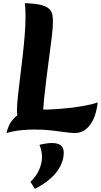

<svg xmlns="http://www.w3.org/2000/svg" viewBox="-20 -822 636 1211"><path d="M253 -30 118 -31Q99 -51 93 -75Q87 -99 87 -129Q87 -160 92.5 -211.5Q98 -263 106 -327Q114 -391 122 -460Q130 -529 135.5 -596Q141 -663 141 -720Q141 -741 140 -762.5Q139 -784 137 -802Q202 -800 237.5 -791Q273 -782 289.5 -766.5Q306 -751 310 -730.5Q314 -710 314 -684Q314 -652 307.5 -596Q301 -540 291.5 -471Q282 -402 273 -330Q264 -258 257.5 -192.5Q251 -127 251 -78Q251 -65 251.5 -52.5Q252 -40 253 -30ZM21 17Q24 2 33.5 -22.5Q43 -47 64 -71.5Q85 -96 121 -113Q157 -130 214 -130Q292 -130 365.5 -136Q439 -142 499.5 -152.5Q560 -163 596 -176Q586 -84 547.5 -33.5Q509 17 452 17Q428 17 390 11.5Q352 6 303 0.5Q254 -5 198 -5Q156 -5 111.5 -0.5Q67 4 21 17ZM229 91Q246 87 268 83.5Q290 80 309 80Q328 80 344.5 85Q361 90 371.5 103.5Q382 117 382 141Q382 204 336.5 263.5Q291 323 200 369L172 325Q208 291 226.5 249.5Q245 208 245 165Q245 147 240.5 128Q236 109 229 91Z"/></svg>

Font: Merienda ExtraBold
Style: Regular
Weight: 800
Designer: Eduardo Rodriguez Tunni
Foundry: Eduardo Rodriguez Tunni
Version: Version 2.001